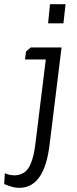

<svg xmlns="http://www.w3.org/2000/svg" viewBox="-100 -671 365 914"><path d="M129 -560 138 -651H212L202 -560ZM24 -426 46 -445H193L136 18Q112 217 -1 223Q-23 224 -42.5 218.5Q-62 213 -80 205L-77 154Q-25 175 14.5 150.5Q54 126 68 18L118 -388H19Z"/></svg>

Font: Zilla Slab
Style: Italic
Weight: 400
Italic angle: -6°
Designer: Typotheque.com
Foundry: Typotheque type foundry
Version: Version 1.1; 2017; ttfautohint (v1.6)